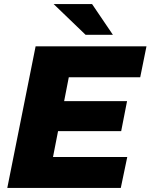

<svg xmlns="http://www.w3.org/2000/svg" viewBox="-20 -929 744 949"><path d="M242 -153H609L577 0H16L156 -700H704L673 -547H320L297 -429H608L579 -281H267ZM403 -757 245 -909H435L538 -757Z"/></svg>

Font: Montserrat ExtraBold
Style: Italic
Weight: 800
Italic angle: -11.3°
Designer: Julieta Ulanovsky
Foundry: Julieta Ulanovsky
Version: Version 9.000; ttfautohint (v1.8.4.7-5d5b)